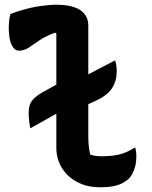

<svg xmlns="http://www.w3.org/2000/svg" viewBox="-20 -780 640 811"><path d="M24 -721Q48 -730 70 -736.5Q92 -743 112 -747.5Q132 -752 150.5 -754.5Q169 -757 186 -758.5Q203 -760 218 -760Q263 -760 292.5 -750Q322 -740 337.5 -720.5Q353 -701 353 -672Q353 -626 353 -579Q353 -532 353 -485.5Q353 -439 353 -392.5Q353 -346 353 -299Q353 -252 353 -206Q353 -182 355 -162.5Q357 -143 361 -127Q372 -123 384.5 -121.5Q397 -120 412 -120Q455 -120 486 -128Q517 -136 546 -155H552Q554 -146 555 -137Q556 -128 556 -120Q556 -98 551.5 -79.5Q547 -61 539.5 -47Q532 -33 524 -25Q514 -16 499 -7.5Q484 1 461 6Q438 11 402 11Q358 11 323.5 -3Q289 -17 265 -41Q241 -65 229.5 -94Q218 -123 218 -153Q218 -201 218 -249.5Q218 -298 218 -346.5Q218 -395 218 -443.5Q218 -492 218 -541Q218 -590 218 -638L213 -642Q174 -628 148 -610.5Q122 -593 102.5 -579.5Q83 -566 60 -566Q41 -566 29 -590.5Q17 -615 17 -664Q17 -679 19 -695Q21 -711 24 -721ZM466 -525Q470 -514 471.5 -502.5Q473 -491 473 -480Q473 -449 463 -425.5Q453 -402 433 -384.5Q413 -367 382 -353L318 -325Q305 -318 286 -315.5Q267 -313 248 -309Q229 -305 215 -298L108 -238Q106 -247 104.5 -258.5Q103 -270 102 -281.5Q101 -293 101 -301Q101 -336 115 -354.5Q129 -373 161 -391L217 -422Q229 -428 247 -431Q265 -434 283 -436.5Q301 -439 313 -445Z"/></svg>

Font: Recursive Monospace Casual
Style: Bold
Weight: 700
Version: Version 1.047